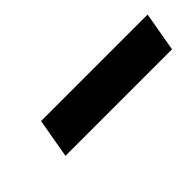

<svg xmlns="http://www.w3.org/2000/svg" viewBox="-4 -770 367 367"><g transform="rotate(-45 179.5 -587.0)"><path d="M71 -627H359L345 -547H57Z"/></g></svg>

Font: Grenze SemiBold
Style: Italic
Weight: 600
Italic angle: -10°
Designer: Renata Polastri
Foundry: Omnibus-Type
Version: Version 1.002; ttfautohint (v1.8)